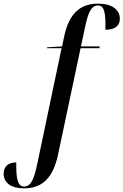

<svg xmlns="http://www.w3.org/2000/svg" viewBox="-117 -790 676 1051"><path d="M15 241C120 241 175 177 201 55L324 -526H427L429 -536H326L348 -638C365 -720 381 -760 420 -760C455 -760 462 -717 460 -627C511 -627 539 -648 539 -687C539 -736 498 -770 420 -770C314 -770 260 -707 235 -594L223 -536L141 -531L140 -526H220L87 107C70 187 54 231 15 231C-21 231 -29 188 -28 99C-72 99 -97 122 -97 161C-97 210 -58 241 15 241Z"/></svg>

Font: Noto Serif Display Condensed Medium
Style: Italic
Weight: 500
Width: 3
Italic angle: -12°
Designer: Monotype Design Team
Foundry: Monotype Imaging Inc.
Version: Version 2.009